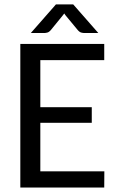

<svg xmlns="http://www.w3.org/2000/svg" viewBox="-20 -838 528 858"><path d="M70.8 0ZM445.8 -641.6V-569.3H160.2V-358.9H390.1V-289.1H160.2V-72.3H446.3L445.8 0H70.8V-641.6ZM419.4 -690.4H356.9Q351.1 -690.4 343.3 -692.4Q335.4 -694.3 327.1 -704.1L272.9 -769.5Q270 -773.4 267.1 -777.8L261.2 -770L207.5 -704.1Q199.2 -694.3 191.2 -692.4Q183.1 -690.4 177.7 -690.4H117.7L230 -818.4H307.1Z"/></svg>

Font: Carlito
Style: Regular
Weight: 400
Designer: Lukasz Dziedzic
Foundry: tyPoland Lukasz Dziedzic
Version: Version 1.103; Beta1; all basic design good, some composites